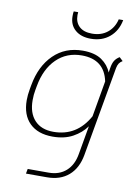

<svg xmlns="http://www.w3.org/2000/svg" viewBox="-97 -742 745 1025"><g transform="rotate(10 275.5 -229.5)"><path d="M521 -462Q508 -454 502 -444.5Q496 -435 493 -420L407 67Q394 140 348.5 179.5Q303 219 231 219H117L122 193H236Q293 193 330 160Q367 127 377 66L404 -88Q377 -50 331.5 -25Q286 0 222 0Q142 0 97.5 -44Q53 -88 53 -168Q53 -196 59 -229L63 -251Q82 -357 145 -418.5Q208 -480 303 -480Q368 -480 405.5 -454Q443 -428 458 -389L462 -413Q466 -440 475.5 -455Q485 -470 502 -480ZM414 -144 448 -339Q424 -454 302 -454Q220 -454 165 -400Q110 -346 93 -251L89 -229Q84 -204 84 -173Q84 -104 120 -65Q156 -26 222 -26Q349 -26 414 -144ZM216 -652Q216 -669 218 -678H242Q241 -673 241 -662Q241 -623 265 -600.5Q289 -578 334 -578Q384 -578 417.5 -605Q451 -632 462 -678H486Q475 -619 434 -584.5Q393 -550 332 -550Q279 -550 247.5 -577.5Q216 -605 216 -652Z"/></g></svg>

Font: KoHo ExtraLight
Style: Italic
Weight: 275
Italic angle: -10°
Version: Version 1.000; ttfautohint (v1.6)